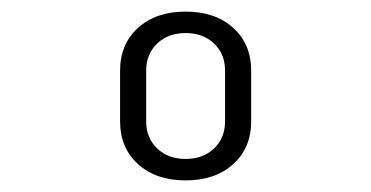

<svg xmlns="http://www.w3.org/2000/svg" viewBox="-20 -756 640 331"><path d="M300 -445Q249 -445 218 -473Q187 -501 187 -547V-634Q187 -680 218 -708Q249 -736 300 -736Q351 -736 382 -708Q413 -680 413 -634V-547Q413 -501 382 -473Q351 -445 300 -445ZM300 -482Q330 -482 349 -500Q368 -518 368 -547V-634Q368 -663 349 -681Q330 -699 300 -699Q270 -699 251 -681Q232 -663 232 -634V-547Q232 -518 251 -500Q270 -482 300 -482Z"/></svg>

Font: Tiny Light
Style: Regular
Weight: 300
Monospace: yes
Designer: Philipp Nurullin, Konstantin Bulenkov
Foundry: JetBrains
Version: Version 2.251; ttfautohint (v1.8.4.7-5d5b)